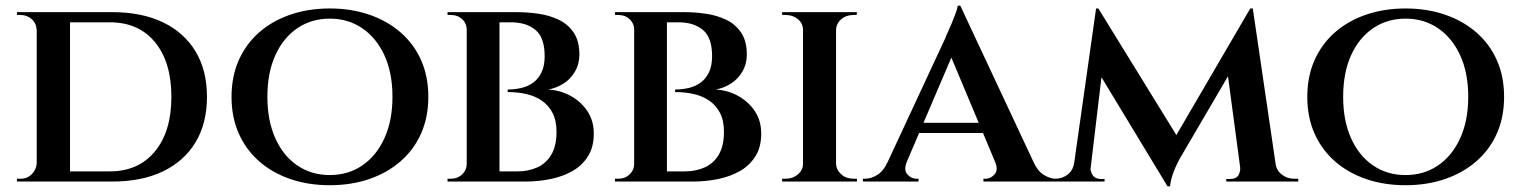

<svg xmlns="http://www.w3.org/2000/svg" viewBox="-20 -643 5386 680"><path d="M377 -600Q482 -600 557 -564Q632 -528 672.5 -461Q713 -394 713 -300Q713 -206 672.5 -139Q632 -72 557 -36Q482 0 377 0H158L156 -36Q230 -36 277 -36Q324 -36 346.5 -36Q369 -36 369 -36Q470 -36 528.5 -106.5Q587 -177 587 -300Q587 -423 529 -493.5Q471 -564 369 -564Q369 -564 345.5 -564Q322 -564 273 -564Q224 -564 146 -564V-600ZM228 -600V0H110V-600ZM112 -65V0H40V-10Q40 -10 46.5 -10Q53 -10 53 -10Q77 -10 93 -26.5Q109 -43 110 -65ZM112 -536H110Q109 -560 92.5 -575Q76 -590 52 -590Q52 -590 46 -590Q40 -590 40 -590V-600H112Z M1148 -613Q1224 -613 1288 -591Q1352 -569 1399 -528Q1446 -487 1471.5 -429.5Q1497 -372 1497 -300Q1497 -228 1471.5 -170.5Q1446 -113 1399 -72Q1352 -31 1288 -9Q1224 13 1148 13Q1072 13 1008 -9Q944 -31 897.5 -72Q851 -113 825.5 -170.5Q800 -228 800 -300Q800 -372 825.5 -429.5Q851 -487 897.5 -528Q944 -569 1008 -591Q1072 -613 1148 -613ZM1148 -23Q1213 -23 1263 -57Q1313 -91 1341.5 -153.5Q1370 -216 1370 -300Q1370 -385 1341.5 -447Q1313 -509 1263 -543Q1213 -577 1148 -577Q1083 -577 1033 -543Q983 -509 955 -447Q927 -385 927 -300Q927 -216 955 -153.5Q983 -91 1033 -57Q1083 -23 1148 -23Z M1663 -600H1812Q1847 -600 1886 -594.5Q1925 -589 1958 -573.5Q1991 -558 2011.5 -528Q2032 -498 2032 -450Q2032 -416 2016 -389Q2000 -362 1975 -346.5Q1950 -331 1922 -326Q1967 -323 2003.5 -302Q2040 -281 2061.5 -247.5Q2083 -214 2083 -170Q2083 -122 2062.5 -89.5Q2042 -57 2008 -37.5Q1974 -18 1930.5 -9Q1887 0 1841 0H1740Q1740 0 1740.5 -9Q1741 -18 1741 -27Q1741 -36 1741 -36H1813Q1851 -36 1882.5 -50Q1914 -64 1932.5 -95Q1951 -126 1951 -176Q1951 -216 1937 -243Q1923 -270 1899 -286.5Q1875 -303 1844 -310Q1813 -317 1778 -317V-326Q1803 -326 1826.5 -331.5Q1850 -337 1868.5 -350.5Q1887 -364 1898 -387Q1909 -410 1909 -444Q1909 -510 1876.5 -537Q1844 -564 1790 -564H1671Q1671 -565 1669 -574Q1667 -583 1665 -591.5Q1663 -600 1663 -600ZM1749 -600V0H1633V-600ZM1636 -63V0H1565V-10Q1566 -10 1571 -10Q1576 -10 1577 -10Q1601 -10 1617 -25.5Q1633 -41 1633 -63ZM1636 -537H1633Q1633 -560 1617 -575Q1601 -590 1577 -590Q1576 -590 1571 -590Q1566 -590 1565 -590V-600H1636Z M2256 -600H2405Q2440 -600 2479 -594.5Q2518 -589 2551 -573.5Q2584 -558 2604.5 -528Q2625 -498 2625 -450Q2625 -416 2609 -389Q2593 -362 2568 -346.5Q2543 -331 2515 -326Q2560 -323 2596.5 -302Q2633 -281 2654.5 -247.5Q2676 -214 2676 -170Q2676 -122 2655.5 -89.5Q2635 -57 2601 -37.5Q2567 -18 2523.5 -9Q2480 0 2434 0H2333Q2333 0 2333.5 -9Q2334 -18 2334 -27Q2334 -36 2334 -36H2406Q2444 -36 2475.5 -50Q2507 -64 2525.5 -95Q2544 -126 2544 -176Q2544 -216 2530 -243Q2516 -270 2492 -286.5Q2468 -303 2437 -310Q2406 -317 2371 -317V-326Q2396 -326 2419.5 -331.5Q2443 -337 2461.5 -350.5Q2480 -364 2491 -387Q2502 -410 2502 -444Q2502 -510 2469.5 -537Q2437 -564 2383 -564H2264Q2264 -565 2262 -574Q2260 -583 2258 -591.5Q2256 -600 2256 -600ZM2342 -600V0H2226V-600ZM2229 -63V0H2158V-10Q2159 -10 2164 -10Q2169 -10 2170 -10Q2194 -10 2210 -25.5Q2226 -41 2226 -63ZM2229 -537H2226Q2226 -560 2210 -575Q2194 -590 2170 -590Q2169 -590 2164 -590Q2159 -590 2158 -590V-600H2229Z M2941 -600V0H2824V-600ZM2827 -63V0H2750V-10Q2750 -10 2756.5 -10Q2763 -10 2763 -10Q2788 -10 2806 -25.5Q2824 -41 2824 -63ZM2938 -63H2941Q2942 -41 2959.5 -25.5Q2977 -10 3003 -10Q3003 -10 3008.5 -10Q3014 -10 3015 -10V0H2938ZM2938 -537V-600H3015L3014 -590Q3014 -590 3008.5 -590Q3003 -590 3003 -590Q2977 -590 2959.5 -575Q2942 -560 2941 -537ZM2827 -537H2824Q2824 -560 2806 -575Q2788 -590 2763 -590Q2762 -590 2756 -590Q2750 -590 2750 -590V-600H2827Z M3381 -623 3670 -6H3531L3336 -471ZM3191 -68Q3180 -40 3194 -25Q3208 -10 3225 -10H3233V0H3036V-10Q3036 -10 3040 -10Q3044 -10 3044 -10Q3065 -10 3087 -23.5Q3109 -37 3123 -68ZM3381 -623 3384 -520 3163 -3H3093L3328 -508Q3329 -512 3335.5 -526Q3342 -540 3350 -559Q3358 -578 3364.5 -595.5Q3371 -613 3372 -623ZM3478 -208V-172H3219V-208ZM3505 -68H3641Q3655 -37 3677 -23.5Q3699 -10 3719 -10Q3719 -10 3723 -10Q3727 -10 3727 -10V0H3463V-10H3471Q3488 -10 3502 -25Q3516 -40 3505 -68Z M4408 -613 4417 -523 4160 -84Q4160 -84 4151.5 -68Q4143 -52 4134.5 -28.5Q4126 -5 4124 17H4115L4084 -58ZM3803 -65V0H3703V-10Q3703 -10 3710 -10Q3717 -10 3717 -10Q3742 -10 3761 -24.5Q3780 -39 3784 -65ZM3842 -50Q3841 -38 3849 -24Q3857 -10 3878 -9H3892V0H3833L3837 -50ZM3862 -613H3870L3900 -529L3837 0H3775ZM3870 -613 4159 -144 4115 17 3848 -424ZM4417 -613 4507 0H4379L4324 -411L4408 -613ZM4477 -65H4497Q4501 -39 4520 -24.5Q4539 -10 4563 -10Q4563 -10 4570.5 -10Q4578 -10 4578 -10V0H4477ZM4372 -50H4378L4382 0H4323V-9H4337Q4360 -10 4367 -24Q4374 -38 4372 -50Z M4958 -613Q5034 -613 5098 -591Q5162 -569 5209 -528Q5256 -487 5281.5 -429.5Q5307 -372 5307 -300Q5307 -228 5281.5 -170.5Q5256 -113 5209 -72Q5162 -31 5098 -9Q5034 13 4958 13Q4882 13 4818 -9Q4754 -31 4707.5 -72Q4661 -113 4635.5 -170.5Q4610 -228 4610 -300Q4610 -372 4635.5 -429.5Q4661 -487 4707.5 -528Q4754 -569 4818 -591Q4882 -613 4958 -613ZM4958 -23Q5023 -23 5073 -57Q5123 -91 5151.5 -153.5Q5180 -216 5180 -300Q5180 -385 5151.5 -447Q5123 -509 5073 -543Q5023 -577 4958 -577Q4893 -577 4843 -543Q4793 -509 4765 -447Q4737 -385 4737 -300Q4737 -216 4765 -153.5Q4793 -91 4843 -57Q4893 -23 4958 -23Z"/></svg>

Font: Cinzel SemiBold
Style: Regular
Weight: 600
Designer: Natanael Gama
Version: Version 2.000